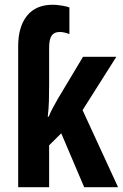

<svg xmlns="http://www.w3.org/2000/svg" viewBox="-20 -785 515 805"><path d="M201.2 -765.1Q216.8 -765.1 238.3 -761.7Q259.8 -758.3 271 -753.9V-642.1Q248.5 -650.9 230 -650.9Q207 -650.9 196.5 -635.5Q186 -620.1 186 -585V-429.2Q186 -394.5 185.1 -361.3Q184.1 -328.1 180.2 -295.9H184.1Q192.9 -317.4 203.4 -336.2Q213.9 -355 222.2 -370.1L328.1 -546.9H467.8L326.2 -323.2L475.1 0H333L236.8 -226.1L186 -175.8V0H56.2V-590.8Q56.2 -672.9 93.3 -719Q130.4 -765.1 201.2 -765.1Z"/></svg>

Font: Open Sans Condensed
Style: Bold
Weight: 700
Width: 3
Designer: Monotype Design Team
Foundry: Monotype Imaging Inc.
Version: Version 3.003; ttfautohint (v1.8.4)